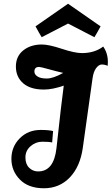

<svg xmlns="http://www.w3.org/2000/svg" viewBox="-20 -1000 597 1027"><path d="M344 -980 518 -859Q497 -820 485 -801L344 -874L203 -801Q191 -820 170 -859ZM556 -648Q540 -655 524.5 -655Q509 -655 494.5 -636Q480 -617 475 -581L423 -210Q409 -109 353.5 -51Q298 7 215 7Q132 7 86.5 -39.5Q41 -86 41 -150.5Q41 -215 85.5 -260Q130 -305 198 -305Q240 -305 264 -299L259 -238Q242 -242 206.5 -242Q171 -242 143.5 -218Q116 -194 116 -158Q116 -122 136 -102.5Q156 -83 184 -83Q268 -83 282 -207Q309 -455 321 -542Q261 -521 215 -521Q142 -521 103.5 -555Q65 -589 65 -644Q65 -699 104.5 -730.5Q144 -762 204 -762Q241 -762 310.5 -739Q380 -716 418 -716Q486 -716 532 -751Q557 -716 557 -668Q557 -658 556 -648ZM164 -617Q164 -602 180.5 -591Q197 -580 230.5 -580Q264 -580 318 -610Q279 -619 238 -630.5Q197 -642 189 -642Q164 -642 164 -617Z"/></svg>

Font: Lily Script One
Style: Regular
Weight: 400
Designer: Julia Petretta
Foundry: Julia Petretta
Version: Version 1.002;PS 001.001;hotconv 1.0.70;makeotf.lib2.5.58329